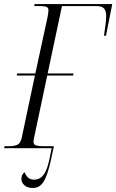

<svg xmlns="http://www.w3.org/2000/svg" viewBox="-43 -734 576 951"><path d="M-23 0 -20 -10H3Q28 -10 43 -17Q58 -24 64 -49L130 -360H40L42 -370H132L192 -647Q197 -672 197 -683Q197 -696 187 -700Q177 -704 156 -704H126L129 -714H513L482 -557H472Q477 -590 480 -615Q483 -640 483 -656Q483 -679 472.5 -691.5Q462 -704 435 -704H264L193 -370H321L319 -360H191L126 -53Q125 -46 124 -41Q123 -36 123 -33Q123 -18 134.5 -14Q146 -10 165 -10H224L208 64Q192 136 172.5 166.5Q153 197 120 197Q93 197 78 183.5Q63 170 63 153Q63 130 79 119Q87 139 98.5 147.5Q110 156 126 156Q152 156 170 135.5Q188 115 200 63L213 0Z"/></svg>

Font: Noto Serif Display ExtraCondensed Light
Style: Italic
Weight: 300
Width: 2
Italic angle: -12°
Designer: Monotype Design Team
Foundry: Monotype Imaging Inc.
Version: Version 2.009